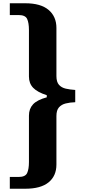

<svg xmlns="http://www.w3.org/2000/svg" viewBox="-20 -793 520 1174"><path d="M135 -773Q229 -773 277 -732.5Q325 -692 325 -622V-328Q325 -292 340.5 -274.5Q356 -257 382 -251Q408 -245 440 -243V-168Q408 -167 382 -160.5Q356 -154 340.5 -136.5Q325 -119 325 -84V213Q325 283 277 322Q229 361 135 361H40V289H94Q135 289 146 265Q157 241 157 198V-86Q157 -128 182 -155Q207 -182 266 -198V-211Q209 -229 183 -256Q157 -283 157 -325V-609Q157 -653 146 -677Q135 -701 94 -701H40V-773Z"/></svg>

Font: Noto Serif Telugu Black
Style: Regular
Weight: 900
Designer: Jelle Bosma - Monotype Design Team
Foundry: Monotype Imaging Inc.
Version: Version 2.005; ttfautohint (v1.8.4.7-5d5b)